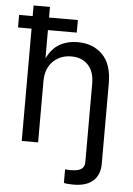

<svg xmlns="http://www.w3.org/2000/svg" viewBox="-61 -774 714 1027"><g transform="rotate(5 295.5 -260.0)"><path d="M372.6 208.5Q338.9 208.5 321.3 204.1V130.9Q328.6 131.8 336.4 132.3Q344.2 132.8 350.1 132.8Q390.6 132.8 408.2 120.8Q425.8 108.9 425.8 83.5V-339.4Q425.8 -402.3 392.8 -438Q359.9 -473.6 302.7 -473.6Q243.7 -473.6 204.3 -435.3Q165 -397 165 -327.1V0H77.1V-603H4.4V-670.4H77.1V-727.5H165V-670.4H319.8V-603H165V-451.2Q191.9 -505.9 233.6 -529.3Q275.4 -552.7 329.1 -552.7Q412.1 -552.7 463.1 -501.5Q514.2 -450.2 514.2 -346.7V83.5Q514.2 144 478 176.3Q441.9 208.5 372.6 208.5Z"/></g></svg>

Font: Inter-Regular
Style: Regular
Weight: 400
Designer: Rasmus Andersson
Foundry: rsms
Version: Version 4.000;git-a52131595